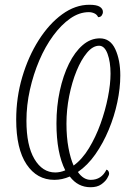

<svg xmlns="http://www.w3.org/2000/svg" viewBox="-20 -745 544 806"><path d="M360 41Q307 41 273 -4Q241 10 208 10Q135 10 91.5 -55Q48 -120 48 -243Q48 -336 73.5 -422Q99 -508 142.5 -576.5Q186 -645 241 -685Q296 -725 355 -725Q386 -725 399 -716.5Q412 -708 412 -695Q412 -687 407 -680Q402 -673 392 -673Q387 -684 376 -689Q365 -694 353 -694Q313 -694 275 -667.5Q237 -641 203.5 -595.5Q170 -550 145 -491.5Q120 -433 105.5 -368Q91 -303 91 -238Q91 -134 124.5 -77.5Q158 -21 212 -21Q233 -21 254 -30Q217 -103 217 -227Q217 -299 231 -363.5Q245 -428 269.5 -477.5Q294 -527 327 -555.5Q360 -584 399 -584Q443 -584 464 -538.5Q485 -493 485 -428Q485 -375 472.5 -316Q460 -257 436.5 -200.5Q413 -144 380.5 -97.5Q348 -51 307 -23Q330 10 361 10Q406 10 427 -33Q433 -31 435.5 -26Q438 -21 438 -16Q438 -10 430 3.5Q422 17 405 29Q388 41 360 41ZM289 -50Q325 -76 353.5 -123Q382 -170 402 -225.5Q422 -281 433 -336.5Q444 -392 444 -436Q444 -485 431.5 -519Q419 -553 396 -553Q370 -553 345.5 -524Q321 -495 301.5 -447.5Q282 -400 270.5 -342Q259 -284 259 -226Q259 -169 267.5 -124Q276 -79 289 -50Z"/></svg>

Font: Noto Serif ExtraCondensed ExtraLight
Style: Italic
Weight: 200
Width: 2
Italic angle: -12°
Designer: Monotype Design Team
Foundry: Monotype Imaging Inc.
Version: Version 2.014; ttfautohint (v1.8.4.7-5d5b)